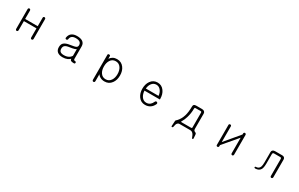

<svg xmlns="http://www.w3.org/2000/svg" viewBox="271 -2272 6458 4145"><g transform="rotate(30 3500.0 -199.0)"><path d="M281.2 -503.9V-18.6Q281.2 -2 290 8.8Q298.8 17.6 311.5 18.6Q323.2 18.6 332 8.8Q341.8 -1 341.8 -17.6V-243.2H655.3V-14.6Q655.3 0 664.1 9.8Q672.9 17.6 685.5 17.6Q697.3 17.6 706.1 9.8Q715.8 0 715.8 -14.6V-506.8Q715.8 -522.5 706.1 -531.2Q697.3 -539.1 685.5 -539.1Q672.9 -539.1 664.1 -532.2Q655.3 -523.4 655.3 -508.8V-296.9H341.8V-503.9Q341.8 -520.5 332 -530.3Q323.2 -539.1 311.5 -539.1Q298.8 -539.1 290 -531.2Q281.2 -521.5 281.2 -503.9Z M1633.8 -125Q1611.3 -85 1568.4 -62.5Q1520.5 -37.1 1453.1 -37.1Q1393.6 -37.1 1364.3 -61.5Q1336.9 -85.9 1336.9 -132.8Q1336.9 -183.6 1366.2 -209Q1397.5 -236.3 1470.7 -246.1Q1543.9 -255.9 1585.9 -268.6Q1620.1 -279.3 1633.8 -291ZM1500 -539.1Q1417 -539.1 1368.2 -502.9Q1316.4 -463.9 1305.7 -389.6Q1302.7 -375 1310.5 -366.2Q1318.4 -357.4 1331.1 -356.4Q1342.8 -355.5 1352.5 -362.3Q1363.3 -369.1 1365.2 -381.8Q1370.1 -430.7 1399.4 -456.1Q1431.6 -485.4 1498 -485.4Q1567.4 -485.4 1601.6 -460Q1633.8 -435.5 1633.8 -387.7Q1633.8 -346.7 1603.5 -330.1Q1574.2 -313.5 1468.8 -298.8Q1350.6 -284.2 1305.7 -233.4Q1275.4 -198.2 1275.4 -133.8Q1275.4 -62.5 1319.3 -23.4Q1365.2 16.6 1453.1 16.6Q1517.6 16.6 1567.4 -4.9Q1605.5 -21.5 1633.8 -49.8Q1633.8 -19.5 1652.3 -7.8Q1672.9 5.9 1729.5 5.9Q1757.8 5.9 1757.8 -21.5Q1756.8 -47.9 1730.5 -47.9Q1712.9 -47.9 1703.1 -57.6Q1694.3 -66.4 1694.3 -83V-392.6Q1694.3 -469.7 1637.7 -506.8Q1587.9 -539.1 1500 -539.1Z M2265.6 105.5Q2265.6 122.1 2274.4 132.8Q2283.2 141.6 2295.9 141.6Q2308.6 142.6 2317.4 133.8Q2327.1 124 2327.1 108.4V-65.4Q2346.7 -31.2 2387.7 -9.8Q2435.5 16.6 2496.1 16.6Q2607.4 16.6 2669.9 -70.3Q2726.6 -146.5 2726.6 -261.7Q2726.6 -377 2669.9 -453.1Q2607.4 -539.1 2496.1 -539.1Q2440.4 -539.1 2397.5 -515.6Q2356.4 -493.2 2327.1 -450.2V-514.6Q2327.1 -540 2295.9 -540Q2265.6 -540 2265.6 -514.6ZM2496.1 -485.4Q2578.1 -485.4 2624 -416Q2665 -354.5 2665 -260.7Q2665 -168 2624 -106.4Q2578.1 -37.1 2496.1 -37.1Q2412.1 -37.1 2367.2 -106.4Q2327.1 -167 2327.1 -260.7Q2327.1 -355.5 2367.2 -416Q2412.1 -485.4 2496.1 -485.4Z M3658.2 -147.5Q3635.7 -96.7 3605.5 -71.3Q3566.4 -37.1 3507.8 -37.1Q3433.6 -37.1 3388.7 -104.5Q3350.6 -162.1 3346.7 -245.1H3730.5V-259.8Q3730.5 -375 3673.8 -453.1Q3612.3 -539.1 3507.8 -539.1Q3402.3 -539.1 3340.8 -453.1Q3285.2 -375 3285.2 -259.8Q3285.2 -146.5 3340.8 -69.3Q3402.3 16.6 3507.8 16.6Q3582 16.6 3635.7 -20.5Q3689.5 -56.6 3718.8 -125Q3724.6 -139.6 3718.8 -152.3Q3712.9 -163.1 3701.2 -167Q3689.5 -171.9 3677.7 -168Q3664.1 -162.1 3658.2 -147.5ZM3349.6 -298.8Q3354.5 -370.1 3390.6 -421.9Q3434.6 -485.4 3507.8 -485.4Q3579.1 -485.4 3624 -420.9Q3661.1 -368.2 3666 -298.8Z M4615.2 -468.8Q4629.9 -468.8 4634.8 -463.9Q4641.6 -458 4641.6 -440.4V-78.1Q4641.6 -62.5 4635.7 -57.6Q4630.9 -53.7 4615.2 -53.7H4386.7Q4369.1 -53.7 4367.2 -58.6Q4363.3 -64.5 4377 -83Q4410.2 -135.7 4434.6 -218.8Q4466.8 -326.2 4466.8 -438.5Q4466.8 -457 4470.7 -461.9Q4475.6 -468.8 4494.1 -468.8ZM4479.5 -522.5Q4439.5 -522.5 4422.9 -508.8Q4406.2 -494.1 4406.2 -458Q4406.2 -323.2 4377 -225.6Q4344.7 -120.1 4276.4 -47.9L4259.8 -33.2Q4250 -24.4 4247.1 -19.5Q4244.1 -12.7 4244.1 2L4237.3 117.2Q4235.4 140.6 4255.9 139.6Q4275.4 137.7 4278.3 117.2Q4286.1 51.8 4312.5 21.5Q4332 0 4358.4 0H4627.9Q4666 0 4694.3 27.3Q4724.6 57.6 4747.1 126Q4751 142.6 4766.6 139.6Q4783.2 136.7 4781.2 116.2L4774.4 29.3Q4772.5 9.8 4766.6 1Q4759.8 -10.7 4744.1 -14.6Q4717.8 -24.4 4709 -41Q4702.1 -54.7 4702.1 -82V-452.1Q4702.1 -484.4 4681.6 -502.9Q4660.2 -522.5 4622.1 -522.5Z M5713.9 -505.9Q5713.9 -521.5 5704.1 -530.3Q5695.3 -539.1 5683.6 -539.1Q5670.9 -539.1 5662.1 -531.2Q5653.3 -522.5 5653.3 -505.9V-483.4L5346.7 -117.2V-510.7Q5346.7 -524.4 5336.9 -532.2Q5328.1 -539.1 5316.4 -539.1Q5303.7 -539.1 5294.9 -532.2Q5286.1 -524.4 5286.1 -510.7V-10.7Q5286.1 2.9 5294.9 10.7Q5303.7 17.6 5316.4 17.6Q5328.1 17.6 5336.9 9.8Q5346.7 1 5346.7 -12.7V-41L5653.3 -403.3V-15.6Q5653.3 0 5662.1 8.8Q5670.9 17.6 5683.6 17.6Q5695.3 17.6 5704.1 8.8Q5713.9 -1 5713.9 -15.6Z M6444.3 -522.5Q6406.2 -522.5 6385.7 -504.9Q6365.2 -487.3 6365.2 -456.1V-206.1Q6365.2 -121.1 6350.6 -85Q6325.2 -22.5 6251 -21.5Q6230.5 -21.5 6231.4 -2.9Q6233.4 16.6 6256.8 16.6Q6353.5 14.6 6388.7 -52.7Q6413.1 -99.6 6413.1 -201.2V-425.8Q6413.1 -448.2 6420.9 -459Q6428.7 -468.8 6448.2 -468.8H6596.7Q6617.2 -468.8 6624 -460.9Q6630.9 -453.1 6630.9 -432.6V-14.6Q6630.9 0 6639.6 9.8Q6648.4 17.6 6661.1 17.6Q6672.9 17.6 6681.6 8.8Q6691.4 0 6691.4 -14.6V-457Q6691.4 -489.3 6671.9 -505.9Q6653.3 -522.5 6621.1 -522.5Z"/></g></svg>

Font: GulimChe
Style: Regular
Weight: 400
Monospace: yes
Version: Version 2.21